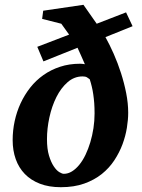

<svg xmlns="http://www.w3.org/2000/svg" viewBox="-20 -760 587 792"><path d="M370.1 -292Q370.1 -315.4 368.7 -334.7Q367.2 -354 364.7 -370.8Q362.3 -387.7 358.6 -402.8Q355 -418 350.1 -433.1Q344.7 -437.5 338.4 -441.2Q332 -444.8 320.8 -444.8Q286.1 -444.8 258.8 -420.9Q231.4 -397 212.6 -359.4Q193.8 -321.8 183.8 -275.9Q173.8 -230 173.8 -186Q173.8 -145.5 182.1 -118.2Q190.4 -90.8 201.7 -74Q212.9 -57.1 224.6 -50Q236.3 -43 243.2 -43Q260.7 -43 276.9 -53Q293 -63 307.1 -80.3Q321.3 -97.7 332.8 -121.6Q344.2 -145.5 352.5 -173.1Q360.8 -200.7 365.5 -231.2Q370.1 -261.7 370.1 -292ZM415 -606.9Q432.1 -576.2 449 -538.1Q465.8 -500 479 -459Q492.2 -418 500.5 -376Q508.8 -334 508.8 -294.9Q508.8 -266.6 503.4 -232.9Q498 -199.2 485.4 -165Q472.7 -130.9 451.7 -98.9Q430.7 -66.9 399.9 -42.2Q369.1 -17.6 327.4 -2.7Q285.6 12.2 231 12.2Q181.6 12.2 144.5 -2.2Q107.4 -16.6 82.5 -42.2Q57.6 -67.9 44.9 -103.5Q32.2 -139.2 32.2 -182.1Q32.2 -221.7 40.5 -260.3Q48.8 -298.8 64.9 -333.7Q81.1 -368.7 104.7 -398.7Q128.4 -428.7 159.2 -450.4Q189.9 -472.2 227.8 -484.6Q265.6 -497.1 310.1 -497.1Q314.5 -497.1 319.6 -496.6Q324.7 -496.1 330.1 -495.1Q322.3 -513.2 314.2 -531.2Q306.2 -549.3 299.8 -563L159.2 -506.8L133.8 -566.9L265.1 -617.2L232.9 -662.1L153.8 -682.1L158.2 -715.8L324.2 -740.2L378.9 -662.1L500 -709L526.9 -651.9Z"/></svg>

Font: Charis SIL Eur
Style: Bold Italic
Weight: 700
Italic angle: -11°
Foundry: SIL International
Version: Version 5.000